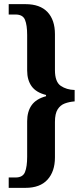

<svg xmlns="http://www.w3.org/2000/svg" viewBox="-20 -780 401 926"><path d="M22 126V76H55Q90 76 100.5 50Q111 24 111 -24V-195Q111 -242 132.5 -272.5Q154 -303 202 -316V-322Q154 -334 132.5 -364Q111 -394 111 -440V-611Q111 -659 100.5 -684.5Q90 -710 55 -710H22V-760H103Q173 -760 209 -722Q245 -684 245 -615V-442Q245 -385 273 -366Q301 -347 340 -346V-291Q314 -289 292.5 -281Q271 -273 258 -252.5Q245 -232 245 -192V-21Q245 47 209 86.5Q173 126 103 126Z"/></svg>

Font: Noto Serif ExtraCondensed
Style: Bold
Weight: 700
Width: 2
Designer: Monotype Design Team
Foundry: Monotype Imaging Inc.
Version: Version 2.014; ttfautohint (v1.8.4.7-5d5b)